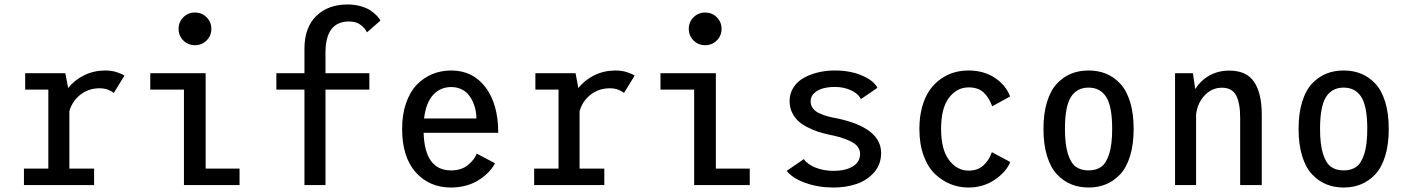

<svg xmlns="http://www.w3.org/2000/svg" viewBox="-20 -827 6310 858"><path d="M290 -73.5H400.5V0H87V-73.5H196V-426.5H92.5V-500H272L284.5 -433.5Q313.5 -470 356.8 -491Q400 -512 450 -512Q479.5 -512 503.2 -504Q527 -496 536 -489L488.5 -411.5Q481.5 -418.5 464.2 -425.5Q447 -432.5 425 -432.5Q376 -432.5 339.5 -404Q303 -375.5 290 -330.5Z M851 -625Q820.5 -625 799.2 -646.2Q778 -667.5 778 -698Q778 -728.5 799.2 -749.8Q820.5 -771 851 -771Q882 -771 903.2 -749.8Q924.5 -728.5 924.5 -698Q924.5 -667.5 903.2 -646.2Q882 -625 851 -625ZM899 -73.5H1050.5V0H802V-426.5H651.5V-500H899Z M1215 -500H1340.5V-609.5Q1340.5 -704 1393.2 -755.5Q1446 -807 1533.5 -807Q1565.5 -807 1593 -799Q1620.5 -791 1637.8 -778.8Q1655 -766.5 1665.2 -755.5Q1675.5 -744.5 1680 -735L1620 -682.5Q1611 -701 1591.5 -716Q1572 -731 1539.5 -731Q1434.5 -731 1434.5 -591V-500H1630.5V-426.5H1434.5V0H1340.5V-426.5H1215Z M2192 -97.5Q2185.5 -84.5 2175 -71Q2164.5 -57.5 2147 -42.5Q2129.5 -27.5 2108.2 -15.8Q2087 -4 2057.5 3.5Q2028 11 1995.5 11Q1898.5 11 1837.8 -57Q1777 -125 1777 -251.5Q1777 -315.5 1794.5 -366Q1812 -416.5 1842.2 -448Q1872.5 -479.5 1911.8 -495.8Q1951 -512 1996 -512Q2093 -512 2149.8 -436.8Q2206.5 -361.5 2206.5 -233.5H1873Q1878.5 -65.5 1995.5 -65.5Q2041 -65.5 2070 -88.5Q2099 -111.5 2110.5 -140.5ZM1996.5 -438Q1947.5 -438 1915.5 -403Q1883.5 -368 1875 -297.5H2109Q2109 -317 2105 -336.2Q2101 -355.5 2092.2 -374Q2083.5 -392.5 2071 -406.8Q2058.5 -421 2039.2 -429.5Q2020 -438 1996.5 -438Z M2570 -73.5H2680.5V0H2367V-73.5H2476V-426.5H2372.5V-500H2552L2564.5 -433.5Q2593.5 -470 2636.8 -491Q2680 -512 2730 -512Q2759.5 -512 2783.2 -504Q2807 -496 2816 -489L2768.5 -411.5Q2761.5 -418.5 2744.2 -425.5Q2727 -432.5 2705 -432.5Q2656 -432.5 2619.5 -404Q2583 -375.5 2570 -330.5Z M3131 -625Q3100.5 -625 3079.2 -646.2Q3058 -667.5 3058 -698Q3058 -728.5 3079.2 -749.8Q3100.5 -771 3131 -771Q3162 -771 3183.2 -749.8Q3204.5 -728.5 3204.5 -698Q3204.5 -667.5 3183.2 -646.2Q3162 -625 3131 -625ZM3179 -73.5H3330.5V0H3082V-426.5H2931.5V-500H3179Z M3704.5 11Q3636.5 11 3578.8 -9.8Q3521 -30.5 3495.5 -63.5L3572 -116Q3588.5 -92 3625 -77.8Q3661.5 -63.5 3705 -63.5Q3757.5 -63.5 3790.5 -83Q3823.5 -102.5 3823.5 -140Q3823.5 -158 3811.5 -172.8Q3799.5 -187.5 3777.5 -197.2Q3755.5 -207 3734 -213.5Q3712.5 -220 3684 -225.5Q3656.5 -231.5 3634 -239Q3611.5 -246.5 3587.2 -259Q3563 -271.5 3546.5 -286.8Q3530 -302 3519.2 -325Q3508.5 -348 3508.5 -375.5Q3508.5 -409.5 3526 -436.5Q3543.5 -463.5 3572.8 -479.5Q3602 -495.5 3637 -503.8Q3672 -512 3710.5 -512Q3780.5 -512 3832.8 -489.2Q3885 -466.5 3901 -434.5L3827 -384Q3815 -409 3782.2 -423.8Q3749.5 -438.5 3712 -438.5Q3683.5 -438.5 3659.8 -432.5Q3636 -426.5 3619.2 -411.5Q3602.5 -396.5 3602.5 -374.5Q3602.5 -357 3612.2 -343.5Q3622 -330 3640 -321.5Q3658 -313 3676.2 -307.8Q3694.5 -302.5 3718.5 -298.5Q3917.5 -257 3917.5 -143Q3917.5 -93 3886.5 -57.2Q3855.5 -21.5 3808.5 -5.2Q3761.5 11 3704.5 11Z M4494.5 -103Q4476.5 -58.5 4425.2 -23.8Q4374 11 4307.5 11Q4266 11 4228.2 -4Q4190.5 -19 4158.5 -49.2Q4126.5 -79.5 4107.5 -131.5Q4088.5 -183.5 4088.5 -251Q4088.5 -306 4101.2 -350.8Q4114 -395.5 4135 -425Q4156 -454.5 4184.5 -474.5Q4213 -494.5 4243.8 -503.2Q4274.5 -512 4307.5 -512Q4376 -512 4425.2 -479.5Q4474.5 -447 4494 -396L4414 -352Q4398.5 -393.5 4374.2 -415Q4350 -436.5 4308.5 -436.5Q4256.5 -436.5 4221 -390.5Q4185.5 -344.5 4185.5 -251Q4185.5 -158.5 4221.2 -111.5Q4257 -64.5 4308.5 -64.5Q4349 -64.5 4374.8 -88Q4400.5 -111.5 4412.5 -147Z M4922.2 -3.5Q4887 11 4844.5 11Q4802 11 4766.8 -3.5Q4731.5 -18 4703.2 -48Q4675 -78 4659 -129.8Q4643 -181.5 4643 -251Q4643 -320.5 4659 -372Q4675 -423.5 4703.2 -453.5Q4731.5 -483.5 4766.8 -497.8Q4802 -512 4844.5 -512Q4887 -512 4922.2 -497.8Q4957.5 -483.5 4985.8 -453.5Q5014 -423.5 5030 -372Q5046 -320.5 5046 -251Q5046 -181.5 5030 -129.8Q5014 -78 4985.8 -48Q4957.5 -18 4922.2 -3.5ZM4950 -251Q4950 -352 4923.2 -393.8Q4896.5 -435.5 4844.5 -435.5Q4792.5 -435.5 4765.8 -393.8Q4739 -352 4739 -251Q4739 -181.5 4752.2 -139.5Q4765.5 -97.5 4788 -81.5Q4810.5 -65.5 4844.5 -65.5Q4878.5 -65.5 4901 -81.5Q4923.5 -97.5 4936.8 -139.5Q4950 -181.5 4950 -251Z M5231 0V-500H5311L5321 -429Q5345.5 -467.5 5384.5 -489.5Q5423.5 -511.5 5474 -511.5Q5550 -511.5 5584.2 -461.2Q5618.5 -411 5618.5 -314.5V0H5522V-301Q5522 -366 5504 -400.5Q5486 -435 5440.5 -435Q5395 -435 5362.8 -400.2Q5330.5 -365.5 5325 -315V0Z M6062.2 -3.5Q6027 11 5984.5 11Q5942 11 5906.8 -3.5Q5871.5 -18 5843.2 -48Q5815 -78 5799 -129.8Q5783 -181.5 5783 -251Q5783 -320.5 5799 -372Q5815 -423.5 5843.2 -453.5Q5871.5 -483.5 5906.8 -497.8Q5942 -512 5984.5 -512Q6027 -512 6062.2 -497.8Q6097.5 -483.5 6125.8 -453.5Q6154 -423.5 6170 -372Q6186 -320.5 6186 -251Q6186 -181.5 6170 -129.8Q6154 -78 6125.8 -48Q6097.5 -18 6062.2 -3.5ZM6090 -251Q6090 -352 6063.2 -393.8Q6036.5 -435.5 5984.5 -435.5Q5932.5 -435.5 5905.8 -393.8Q5879 -352 5879 -251Q5879 -181.5 5892.2 -139.5Q5905.5 -97.5 5928 -81.5Q5950.5 -65.5 5984.5 -65.5Q6018.5 -65.5 6041 -81.5Q6063.5 -97.5 6076.8 -139.5Q6090 -181.5 6090 -251Z"/></svg>

Font: League Mono Narrow
Style: Regular
Weight: 400
Width: 3
Designer: Tyler Finck
Foundry: The League of Moveable Type / Tyler Finck
Version: Version 2.210